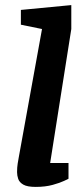

<svg xmlns="http://www.w3.org/2000/svg" viewBox="-20 -727 329 754"><path d="M145 -613 62 -630V-688L260 -707V-613L177 -87H249V-25Q249 -25 232.5 -17Q216 -9 187 -1Q158 7 120 7Q87 7 71.5 -2Q56 -11 51.5 -24.5Q47 -38 47 -51Q47 -70 49.5 -85Q52 -100 54 -111Z"/></svg>

Font: Faustina VF Beta
Style: Italic
Weight: 400
Italic angle: -8°
Designer: Alfonso Garcia
Foundry: Omnibus-Type
Version: Version 1.006